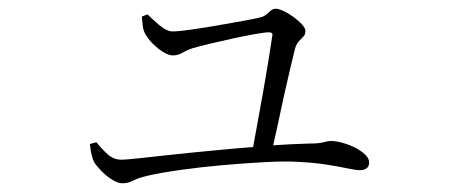

<svg xmlns="http://www.w3.org/2000/svg" viewBox="-20 -468 1040 440"><path d="M260 -48Q250 -48 236.5 -56.5Q223 -65 212 -76.5Q201 -88 196 -96Q189 -109 186 -138L201 -142Q212 -128 226 -115Q240 -102 259 -102Q268 -102 300 -105.5Q332 -109 378.5 -114Q425 -119 479 -124Q519 -128 560 -131Q564 -153 569 -180Q576 -218 583 -257.5Q590 -297 595.5 -331Q601 -365 604 -386Q605 -390 603 -392Q601 -394 597 -394Q588 -394 565 -390Q542 -386 514.5 -380Q487 -374 462 -368Q437 -362 423 -358Q410 -354 399 -347.5Q388 -341 376 -341Q367 -341 354.5 -348.5Q342 -356 330.5 -367.5Q319 -379 313 -390Q308 -399 307 -410Q306 -421 305 -430L318 -435Q328 -425 345 -410.5Q362 -396 375 -396Q389 -396 417 -400Q445 -404 477 -409.5Q509 -415 536.5 -420Q564 -425 576 -428Q585 -430 590.5 -435Q596 -440 601 -444Q606 -448 612 -448Q619 -448 630.5 -442.5Q642 -437 653.5 -428.5Q665 -420 672.5 -411.5Q680 -403 680 -397Q680 -389 675 -384Q670 -379 664.5 -373Q659 -367 656 -356Q652 -340 645 -310.5Q638 -281 630 -245Q622 -209 615 -175Q610 -153 606 -135Q649 -138 688 -139Q711 -139 721.5 -142Q732 -145 738 -145Q749 -145 764 -141Q779 -137 793 -130Q807 -123 816.5 -114Q826 -105 826 -96Q826 -87 820.5 -82.5Q815 -78 805 -78Q796 -78 777 -82Q758 -86 730 -90.5Q702 -95 665 -97Q634 -99 587.5 -96.5Q541 -94 490 -89.5Q439 -85 393 -78.5Q347 -72 317 -65Q296 -60 285 -54Q274 -48 260 -48Z"/></svg>

Font: Noto Serif HK ExtraLight ExtraLight
Style: Regular
Weight: 250
Version: Version 2.003-H1;hotconv 1.1.1;makeotfexe 2.6.0